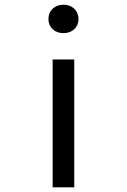

<svg xmlns="http://www.w3.org/2000/svg" viewBox="-20 -797 540 817"><path d="M204 0H296V-544H204ZM250 -656C287 -656 314 -680 314 -716C314 -752 287 -777 250 -777C213 -777 186 -752 186 -716C186 -680 213 -656 250 -656Z"/></svg>

Font: Noto Sans Mono CJK HK
Style: Regular
Weight: 400
Designer: Ryoko NISHIZUKA 西塚涼子 (kana, bopomofo & ideographs); Paul D. Hunt (Latin, Greek & Cyrillic); Sandoll Communications 산돌커뮤니
Foundry: Adobe
Version: Version 2.004;hotconv 1.0.118;makeotfexe 2.5.65603